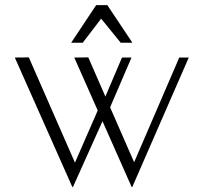

<svg xmlns="http://www.w3.org/2000/svg" viewBox="-20 -718 791 746"><path d="M491.5 8.5 268.5 -494.5 323 -495 518 -49 476.5 -30.5 676.5 -494.5H713.5L494 8.5ZM261 8.5 37.5 -494.5 92 -495 287.5 -49 247 -30.5 367 -305.5 385 -262 263.5 8.5ZM391 -262 373.5 -305.5 454 -494.5H491ZM256.5 -552 353.5 -698H397L494.5 -552H449L373 -645.5L301.5 -552Z"/></svg>

Font: Russolo 10pt ExtraLight
Style: Regular
Weight: 200
Designer: Micah Stupak-Hahn
Version: Version 1.000